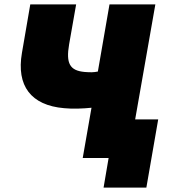

<svg xmlns="http://www.w3.org/2000/svg" viewBox="-20 -720 777 875"><path d="M272 -227C312 -223 358 -225 397 -229L357 0H475L452 135H647L701 -176H596L688 -700H479L426 -394C407 -390 392 -390 366 -392C298 -398 280 -431 295 -518L327 -700H118L80 -479C54 -329 121 -240 272 -227Z"/></svg>

Font: Fixel Display 20240404 Black
Style: Italic
Weight: 900
Italic angle: -10°
Designer: AlfaBravo + MacPaw
Foundry: Kyrylo Tkachov, Marchela Mozhyna, Serhii Makarenko, Maria Weinstein, Zakhar Kryvoshyya
Version: Version 1.211;Glyphs 3.2 (3225)